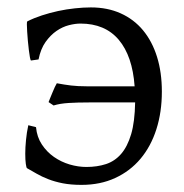

<svg xmlns="http://www.w3.org/2000/svg" viewBox="-20 -489 500 523"><path d="M420.9 -239.3Q420.9 -183.6 406 -137Q391.1 -90.3 362.8 -56.6Q334.5 -22.9 293.9 -4.2Q253.4 14.6 202.1 14.6Q173.3 14.6 151.1 10.3Q128.9 5.9 111.3 -1Q93.8 -7.8 79.8 -15.9Q65.9 -23.9 53.7 -30.8Q51.8 -31.7 50.3 -42.7Q48.8 -53.7 48.8 -70.3Q48.8 -86.9 50.8 -107.4Q52.7 -127.9 57.1 -147.9L78.1 -142.6Q80.6 -115.7 94 -95.5Q107.4 -75.2 127 -61.5Q146.5 -47.9 169.7 -41Q192.9 -34.2 215.3 -34.2Q244.6 -34.2 268.6 -42Q292.5 -49.8 309.8 -69.6Q327.1 -89.4 337.2 -123.3Q347.2 -157.2 348.1 -210H223.6Q190.9 -210 167 -208.5Q143.1 -207 126 -201.7L112.3 -210.9L116.2 -220.7Q119.1 -228 122.6 -236.3Q126 -244.6 129.4 -252Q132.8 -259.3 134.8 -262.2Q155.3 -258.3 173.6 -256.1Q191.9 -253.9 216.3 -253.9H346.7Q340.8 -336.4 303.5 -380.6Q266.1 -424.8 199.2 -424.8Q185.1 -424.8 167.7 -420.4Q150.4 -416 134 -404.8Q117.7 -393.6 104.2 -374.8Q90.8 -356 85 -327.1L64.5 -324.2Q63 -324.7 61.5 -332.8Q60.1 -340.8 58.6 -352.5Q57.1 -364.3 55.9 -377.7Q54.7 -391.1 54 -402.8Q53.2 -414.6 53.2 -422.4Q53.2 -430.2 54.2 -430.7Q72.3 -439.9 94 -447Q115.7 -454.1 138.4 -459Q161.1 -463.9 184.1 -466.3Q207 -468.8 227.5 -468.8Q272.9 -468.8 308.8 -452.6Q344.7 -436.5 369.6 -406.5Q394.5 -376.5 407.7 -334.2Q420.9 -292 420.9 -239.3Z"/></svg>

Font: Gentium Plus
Style: Regular
Weight: 400
Designer: J. Victor Gaultney, Annie Olsen, Iska Routamaa
Foundry: SIL International
Version: Version 1.510